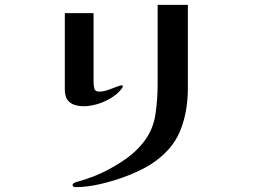

<svg xmlns="http://www.w3.org/2000/svg" viewBox="-20 -741 1040 788"><path d="M484 -387Q484 -384 481.5 -380.5Q479 -377 477 -374Q461 -354 434.5 -338Q408 -322 378.5 -313.5Q349 -305 323 -305Q287 -305 266.5 -321Q246 -337 246 -375V-687H364V-404Q364 -391 367 -378Q370 -365 387 -365Q403 -365 422.5 -371.5Q442 -378 458 -384.5Q474 -391 479 -391Q484 -391 484 -387ZM751 -379Q751 -279 718 -200.5Q685 -122 598 -66Q560 -42 505 -20.5Q450 1 393.5 14Q337 27 292 27Q288 27 283 25.5Q278 24 278 18Q278 14 281.5 11.5Q285 9 288 8Q293 6 297 5Q301 4 305 3Q322 -2 337.5 -7.5Q353 -13 369 -19Q422 -40 479 -77Q536 -114 571 -160Q609 -210 618 -272Q627 -334 627 -394V-721H751Z"/></svg>

Font: Kaisei Opti
Style: Bold
Weight: 700
Designer: Font-Kai, 金井和夫
Foundry: KAZUO KANAI
Version: Version 5.003